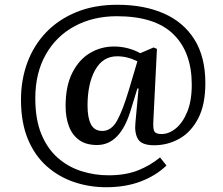

<svg xmlns="http://www.w3.org/2000/svg" viewBox="-20 -595 934 805"><path d="M425 190Q355 190 291 168.5Q227 147 176.5 102.5Q126 58 97 -11.5Q68 -81 68 -177Q68 -261 95 -333.5Q122 -406 174 -460Q226 -514 301 -544.5Q376 -575 472 -575Q584 -575 667 -538.5Q750 -502 795.5 -429Q841 -356 841 -246Q841 -157 811.5 -99.5Q782 -42 733 -14Q684 14 626 14Q574 14 558.5 -12Q543 -38 548 -83L561 -224H556L529 -136Q485 13 387 13Q340 13 311 -8.5Q282 -30 268.5 -67Q255 -104 255 -150Q255 -234 283 -289.5Q311 -345 357 -372.5Q403 -400 458 -400Q488 -400 516.5 -392.5Q545 -385 568 -372L624 -396L638 -390L623 -89Q621 -54 627.5 -43.5Q634 -33 657 -33Q688 -33 717 -56.5Q746 -80 765 -126Q784 -172 784 -240Q784 -376 707 -451.5Q630 -527 470 -527Q371 -527 293.5 -485.5Q216 -444 172 -366.5Q128 -289 128 -183Q128 -94 153.5 -32.5Q179 29 222.5 67Q266 105 321 122.5Q376 140 435 140Q506 140 558 119.5Q610 99 651 65L678 99Q633 142 569.5 166Q506 190 425 190ZM409 -46Q447 -46 471 -89.5Q495 -133 521 -220L556 -338Q514 -359 471 -359Q411 -359 379 -301.5Q347 -244 347 -152Q347 -101 361.5 -73.5Q376 -46 409 -46Z"/></svg>

Font: Literata 36pt Medium
Style: Italic
Weight: 500
Italic angle: -2°
Designer: Latin by Veronika Burian and Jose Scaglione. Greek by Irene Vlachou. Cyrillic by Vera Evstafieva
Foundry: TypeTogether
Version: Version 3.002